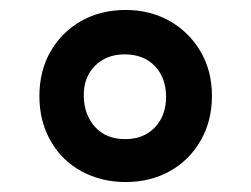

<svg xmlns="http://www.w3.org/2000/svg" viewBox="-20 -877 504 385"><path d="M405 -685Q405 -634 382 -594.5Q359 -555 320 -533.5Q281 -512 232 -512Q183 -512 143.5 -533.5Q104 -555 81.5 -594.5Q59 -634 59 -684Q59 -735 81.5 -774Q104 -813 143 -835Q182 -857 232 -857Q281 -857 320 -835Q359 -813 382 -774Q405 -735 405 -685ZM313 -683Q313 -721 290.5 -744.5Q268 -768 230 -768Q193 -768 170 -744.5Q147 -721 148 -683Q149 -646 171 -622Q193 -598 231 -598Q268 -598 290.5 -621.5Q313 -645 313 -683Z"/></svg>

Font: Libre Franklin
Style: Bold
Weight: 700
Designer: Pablo Impallari, Rodrigo Fuenzalida, Nhung Nguyen
Foundry: Impallari Type
Version: Version 3.000